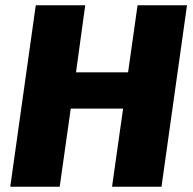

<svg xmlns="http://www.w3.org/2000/svg" viewBox="-20 -710 735 730"><path d="M691 -690 594 0H406L448 -297H249L207 0H19L116 -690H304L269 -435H467L503 -690Z"/></svg>

Font: Exo 2.0 Extra Bold
Style: Italic
Weight: 800
Italic angle: -8°
Designer: Natanael Gama
Version: Version 1.001;PS 001.001;hotconv 1.0.70;makeotf.lib2.5.58329